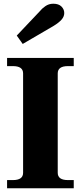

<svg xmlns="http://www.w3.org/2000/svg" viewBox="-20 -1011 434 1031"><path d="M70 -820 195 -952Q204 -964 223 -977.5Q242 -991 266 -991Q295 -991 310 -976Q325 -961 325 -941Q325 -922 310.5 -905.5Q296 -889 268 -872L102 -775ZM18 -44H49Q104 -44 104 -83V-617Q104 -656 49 -656H18V-700H376V-656H345Q290 -656 290 -617V-83Q290 -44 345 -44H376V0H18Z"/></svg>

Font: Taviraj Bold
Style: Regular
Weight: 700
Designer: Katatrad Team
Foundry: CadsonDemak
Version: Version 1.030